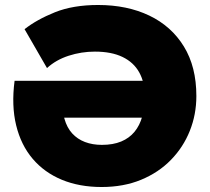

<svg xmlns="http://www.w3.org/2000/svg" viewBox="-20 -735 841 770"><path d="M387.5 15Q298.5 15 228.2 -14Q158 -43 111 -98.2Q64 -153.5 44.8 -232.5Q25.5 -311.5 38.5 -411H646.5L643.5 -263H146.5L231.5 -342Q228.5 -294 238.5 -258.5Q248.5 -223 269.5 -200Q290.5 -177 320.8 -165.5Q351 -154 388.5 -154Q433.5 -154 466 -167.5Q498.5 -181 519.5 -206.5Q540.5 -232 550.5 -268.2Q560.5 -304.5 560.5 -350Q560.5 -405 538.2 -445Q516 -485 471.5 -506.5Q427 -528 360.5 -528Q306.5 -528 255.5 -511.5Q204.5 -495 168.5 -462L78.5 -618Q127.5 -656.5 200.2 -685.8Q273 -715 373.5 -715Q490 -715 578.8 -672.5Q667.5 -630 717.5 -548.5Q767.5 -467 767.5 -350Q767.5 -276 741.2 -210.2Q715 -144.5 665.5 -93.8Q616 -43 545.8 -14Q475.5 15 387.5 15Z"/></svg>

Font: Geologica Thin Roman Black
Style: Regular
Weight: 900
Version: Version 1.010;gftools[0.9.28]